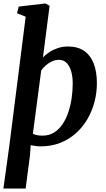

<svg xmlns="http://www.w3.org/2000/svg" viewBox="-26 -837 615 1111"><path d="M-6.4 254 27.8 7.8 122.6 -740.4 72.8 -760.4 82.2 -798.9 236.9 -817 261 -803.6 222.5 -504.9Q238.4 -521.2 260.1 -535.6Q281.9 -549.9 308.9 -558.9Q335.8 -568 367.2 -568Q423.7 -568 460.8 -542.4Q497.9 -516.7 516.3 -469.3Q534.6 -421.9 534.6 -356Q534.6 -299.3 520.3 -245.6Q506 -191.9 478.5 -145.5Q450.9 -99.1 411.2 -64.2Q371.5 -29.2 320.6 -9.6Q269.8 10 208.8 10Q195 10 180.2 7.9Q165.5 5.8 151.8 2.9L147.2 64.3L122.3 254ZM220.9 -52.2Q257.9 -52.2 286.3 -69.9Q314.8 -87.5 335.4 -117.8Q356.1 -148 369.2 -187Q382.4 -226.1 388.6 -269.3Q394.8 -312.4 394.8 -354.7Q394.8 -393.2 386 -424Q377.3 -454.9 359.7 -472.8Q342.1 -490.8 315.1 -490.8Q293.2 -490.8 273.7 -481.5Q254.2 -472.2 238.7 -458.3Q223.2 -444.4 212.5 -429.6L164.2 -63Q176.3 -56.6 190.8 -54.4Q205.4 -52.2 220.9 -52.2Z"/></svg>

Font: Merriweather Light
Style: Italic
Weight: 300
Italic angle: -7.8°
Designer: Eben Sorkin
Foundry: Eben Sorkin
Version: Version 2.101